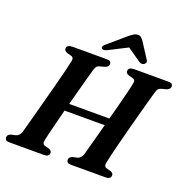

<svg xmlns="http://www.w3.org/2000/svg" viewBox="-155 -1059 1184 1206"><g transform="rotate(20 437.0 -455.5)"><path d="M239.5 -88.5Q233 -60.5 255.5 -55L280.5 -48.5Q301 -41.5 301 -26Q301 0 266 0H35Q17.5 0 11.5 -6.2Q5.5 -12.5 5.5 -22.5Q5 -33 12 -39.8Q19 -46.5 29.5 -49.5L57 -55.5Q82 -61.5 92 -92Q97.5 -113 108.5 -153Q119.5 -193 133.2 -244.2Q147 -295.5 161.5 -350.2Q176 -405 189.5 -456.2Q203 -507.5 213 -548.2Q223 -589 227.5 -611.5Q230.5 -625 227.5 -633Q224.5 -641 212 -644.5L186 -651.5Q165 -658.5 165 -674Q165 -700 203.5 -700H432Q449.5 -700 455.5 -694Q461.5 -688 461.5 -678Q461.5 -658.5 435.5 -650.5L407 -643Q393.5 -639.5 387 -633Q380.5 -626.5 375.5 -610.5Q369 -588.5 358 -548.5Q347 -508.5 333.5 -458.5Q320 -408.5 306 -355.5H574.5Q589 -409 602 -459.2Q615 -509.5 625 -549.5Q635 -589.5 639 -611.5Q642.5 -625 639.2 -633Q636 -641 623.5 -644.5L597.5 -651.5Q577 -658 577 -674Q577 -700 615.5 -700H844Q861.5 -700 867.5 -694Q873.5 -688 873.5 -678Q873.5 -658.5 848 -650.5L819 -643Q806 -639.5 799.2 -633Q792.5 -626.5 787.5 -610.5Q780.5 -587 768.5 -543.5Q756.5 -500 741.8 -445.5Q727 -391 712 -334Q697 -277 684 -226Q671 -175 662.2 -138.2Q653.5 -101.5 651.5 -88.5Q645 -60.5 667.5 -55L692.5 -48.5Q713 -41.5 713 -26Q713 0 677.5 0H447.5Q429.5 0 423.2 -6.2Q417 -12.5 417 -22.5Q417 -33 424 -39.8Q431 -46.5 441.5 -49.5L469 -55.5Q493 -61 503.5 -92Q511 -119.5 527 -178.2Q543 -237 561.5 -306H293Q280 -255.5 268.5 -210.2Q257 -165 249.2 -132.8Q241.5 -100.5 239.5 -88.5ZM416 -755Q390 -742.5 380 -752.5Q376 -756.5 377.8 -764.5Q379.5 -772.5 391 -781.5L511 -885Q526 -896.5 537.8 -903.8Q549.5 -911 564 -911Q578.5 -911 586.2 -903.8Q594 -896.5 602.5 -885L669.5 -781.5Q675.5 -772.5 672.5 -764.5Q669.5 -756.5 663 -752.5Q647 -742.5 628.5 -755L539 -817.5Z"/></g></svg>

Font: Fraunces 9pt SemiBold
Style: Italic
Weight: 600
Italic angle: -16°
Version: Version 1.000;[b76b70a41]